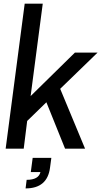

<svg xmlns="http://www.w3.org/2000/svg" viewBox="-20 -820 562 1059"><path d="M11.2 0 116.2 -799.8H215.8L148.9 -290L393.1 -529.8H518.1L312 -330.1L449.2 0H338.9L235.8 -255.9L129.9 -152.8L110.8 0ZM263.2 50.8 255.9 105Q241.2 219.2 121.1 219.2L127 171.9Q193.4 171.9 203.1 128.9H149.9L160.2 50.8Z"/></svg>

Font: Cooper Hewitt
Style: Medium Italic
Weight: 708
Designer: Village Type and Design LLC
Foundry: Cooper Hewitt Smithsonian Design Museum
Version: 1.000